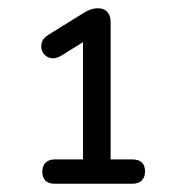

<svg xmlns="http://www.w3.org/2000/svg" viewBox="-20 -728 420 466"><path d="M113.5 -282Q82.7 -282 82.7 -311.8Q82.7 -325.4 90.6 -333.3Q98.4 -341.1 113.5 -341.1H181.4V-644.6H211.7L128.7 -592.8Q113.5 -584 101.5 -587.4Q89.6 -590.7 83.9 -600.7Q78.3 -610.7 80.9 -623Q83.6 -635.2 98.3 -644L179.1 -694.2Q188.9 -700.6 198.2 -704.3Q207.5 -707.9 218.2 -707.9Q228 -707.9 234.6 -703.8Q241.2 -699.6 244.8 -692.5Q248.5 -685.4 248.5 -675.1V-341.1H300.7Q332 -341.1 332 -311.8Q332 -297.6 323.9 -289.8Q315.9 -282 300.7 -282Z"/></svg>

Font: Nunito ExtraLight
Style: Regular
Weight: 200
Designer: Vernon Adams
Foundry: Vernon Adams
Version: Version 3.602